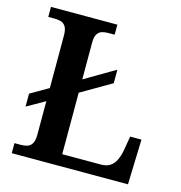

<svg xmlns="http://www.w3.org/2000/svg" viewBox="-106 -809 854 905"><g transform="rotate(15 321.0 -357.0)"><path d="M32 0V-49H63Q81 -49 95 -53.5Q109 -58 117.5 -72.5Q126 -87 126 -116V-279L38 -229V-292L126 -343V-598Q126 -628 117.5 -642Q109 -656 95 -660.5Q81 -665 63 -665H32V-714H356V-665H325Q308 -665 294.5 -661Q281 -657 272 -643.5Q263 -630 263 -602V-422L411 -509V-443L263 -357V-57H453Q478 -57 495.5 -68Q513 -79 523 -99.5Q533 -120 538 -145L551 -220H606L599 0Z"/></g></svg>

Font: Noto Serif Kannada SemiBold
Style: Regular
Weight: 600
Version: Version 2.003